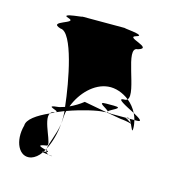

<svg xmlns="http://www.w3.org/2000/svg" viewBox="-87 -835 642 693"><g transform="rotate(15 234.5 -488.5)"><path d="M36 -325C19 -264 46 -208 90 -220C103 -224 116 -234 126 -249C123 -250 123 -251 128 -252C130 -255 131 -257 133 -260C118 -265 92 -270 132 -276C154 -276 96 -363 114 -391C69 -371 36 -348 36 -325ZM72 -697C118 -697 151 -520 161 -428C154 -426 148 -424 141 -422C77 -416 149 -409 134 -401C143 -405 153 -409 163 -413C164 -403 164 -394 164 -387C164 -380 164 -372 163 -365C164 -372 165 -380 165 -388C166 -397 166 -406 169 -415C222 -434 279 -447 301 -447C305 -447 308 -448 311 -448L225 -464C210 -452 193 -442 176 -434C197 -489 242 -534 292 -539C320 -542 349 -531 372 -513C399 -540 311 -697 361 -697C417 -714 301 -729 343 -741C386 -753 267 -759 301 -759H132C166 -759 47 -753 90 -741C131 -729 16 -714 72 -697ZM114 -391C120 -394 127 -398 133 -401C132 -401 133 -400 132 -400C123 -400 117 -396 114 -391ZM126 -249C130 -248 140 -247 148 -246C143 -248 140 -250 138 -254C134 -253 130 -253 128 -252C127 -251 127 -250 126 -249ZM133 -260H136V-266ZM133 -401C134 -401 134 -401 134 -401C134 -401 133 -401 133 -401ZM136 -260C136 -258 137 -256 138 -254H141C146 -256 142 -258 136 -260ZM136 -266C150 -293 160 -328 163 -365C157 -324 138 -288 136 -266ZM148 -246C152 -245 155 -244 160 -244C166 -244 158 -245 148 -246ZM301 -478C263 -478 310 -461 314 -452C319 -461 372 -478 330 -478ZM311 -448 367 -438C373 -438 394 -435 406 -431C414 -415 419 -398 419 -418C419 -428 417 -438 415 -447H396C400 -444 402 -439 405 -433C397 -438 387 -446 383 -446C383 -447 385 -447 385 -447H330C320 -447 315 -448 314 -450C313 -449 313 -448 311 -448ZM314 -450V-452ZM361 -509C329 -509 373 -488 406 -471C398 -487 386 -502 372 -513C369 -510 366 -509 361 -509ZM385 -447H396C393 -450 389 -450 385 -447ZM406 -471C410 -463 413 -455 415 -447H424C447 -447 430 -458 406 -471ZM410 -430C411 -429 412 -429 413 -428C415 -426 413 -428 410 -430Z"/></g></svg>

Font: bitstorm
Style: cn
Weight: 400
Version: Version 0.2